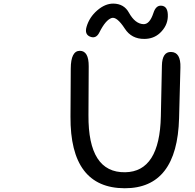

<svg xmlns="http://www.w3.org/2000/svg" viewBox="-307 -1009 1063 1049"><path d="M-286.6 -976.1ZM627.4 -725.1Q579.1 -726.1 577.6 -650.4L571.8 -373.5Q565.4 -70.8 377 -67.9Q174.3 -64.5 176.3 -379.4L177.7 -646.5Q178.2 -731 129.4 -731.4Q80.1 -731.4 79.6 -634.3L78.1 -372.1Q75.7 19 374.5 19.5Q661.1 20 671.4 -363.3L678.7 -640.1Q681.2 -724.1 627.4 -725.1ZM235.8 -831.5Q270 -899.9 302.7 -910.6Q331.1 -919.9 375 -852.5Q411.6 -795.9 481 -796.4Q532.2 -796.4 566.9 -828.6Q607.9 -867.2 609.9 -917.5Q612.3 -976.6 573.2 -978Q544.4 -979.5 531.2 -938Q510.7 -875.5 476.6 -877Q431.2 -878.9 397.5 -939.5Q370.6 -988.8 312 -989.3Q267.6 -989.7 224.1 -952.1Q181.2 -915 166 -862.8Q154.3 -822.8 183.1 -809.6Q217.3 -794.4 235.8 -831.5Z"/></svg>

Font: Comic Relief
Style: Regular
Weight: 400
Designer: Jeff Davis
Foundry: Loudifier
Version: Version 1.200; ttfautohint (v1.8.4.7-5d5b)